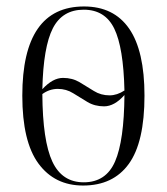

<svg xmlns="http://www.w3.org/2000/svg" viewBox="-20 -564 516 594"><path d="M237 10Q149 10 99 -58Q49 -126 49 -268Q49 -544 240 -544Q332 -544 379.5 -475.5Q427 -407 427 -268Q427 -124 378.5 -57Q330 10 237 10ZM111 -288Q143 -323 175 -323Q204 -323 226.5 -309.5Q249 -296 270.5 -282.5Q292 -269 319 -269Q342 -269 365 -284Q362 -417 333.5 -475.5Q305 -534 239 -534Q173 -534 143.5 -476.5Q114 -419 111 -288ZM239 0Q308 0 336 -64.5Q364 -129 365 -270Q334 -235 302 -235Q273 -235 250.5 -248.5Q228 -262 206.5 -275.5Q185 -289 159 -289Q133 -289 111 -273Q112 -128 142 -64Q172 0 239 0Z"/></svg>

Font: Noto Serif Display Condensed Light
Style: Regular
Weight: 300
Width: 3
Designer: Monotype Design Team
Foundry: Monotype Imaging Inc.
Version: Version 2.009